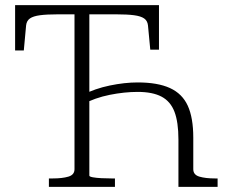

<svg xmlns="http://www.w3.org/2000/svg" viewBox="-20 -730 903 750"><path d="M518 -408Q596 -408 644 -386Q692 -364 713.5 -317Q735 -270 735 -192V-69Q735 -47 759 -40Q783 -33 819 -33H830V0H677V-185Q677 -253 661.5 -293.5Q646 -334 611 -352.5Q576 -371 518 -371Q466 -371 408.5 -359.5Q351 -348 302 -322V-359Q351 -384 409 -396Q467 -408 518 -408ZM171 0V-33H187Q223 -33 247 -40Q271 -47 271 -69V-674H205Q163 -674 136.5 -670.5Q110 -667 97 -658Q84 -649 82 -631L73 -533H39V-710H601V-536H567L558 -631Q556 -649 543 -658Q530 -667 503.5 -670.5Q477 -674 435 -674H329V-44Q329 -40 342.5 -37.5Q356 -35 376 -34Q396 -33 415 -33H429V0Z"/></svg>

Font: Roboto Serif 36pt ExtraLight
Style: Regular
Weight: 250
Designer: Greg Gazdowicz
Foundry: Commercial Type
Version: Version 1.008